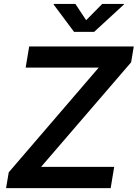

<svg xmlns="http://www.w3.org/2000/svg" viewBox="-20 -966 707 986"><path d="M11.2 0 24.9 -81.1 486.8 -618.7H111.8L129.9 -727.5H667L653.3 -646L190.9 -108.9H566.4L548.3 0ZM367.2 -945.8 422.4 -862.3 504.9 -945.8H617.2L616.2 -942.9L463.4 -802.2H360.4L255.4 -942.9L255.9 -945.8Z"/></svg>

Font: Inter 18pt SemiBold
Style: Italic
Weight: 600
Italic angle: -9.3988°
Designer: Rasmus Andersson
Foundry: rsms
Version: Version 4.001;git-66647c0bb